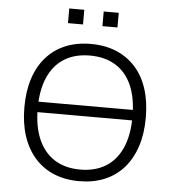

<svg xmlns="http://www.w3.org/2000/svg" viewBox="-59 -942 906 1005"><g transform="rotate(5 394.0 -440.0)"><path d="M120 -333V-388H684V-333ZM394 8Q320 8 261 -16.5Q202 -41 160.5 -88Q119 -135 97 -201.5Q75 -268 75 -353Q75 -437 96.5 -503.5Q118 -570 159.5 -617Q201 -664 260 -688.5Q319 -713 394 -713Q468 -713 527 -688.5Q586 -664 628 -617.5Q670 -571 691.5 -504Q713 -437 713 -354Q713 -269 691 -202Q669 -135 627.5 -88Q586 -41 527 -16.5Q468 8 394 8ZM394 -53Q473 -53 528.5 -87.5Q584 -122 613.5 -189Q643 -256 643 -353Q643 -450 614 -516.5Q585 -583 529 -617.5Q473 -652 394 -652Q315 -652 259.5 -617.5Q204 -583 174.5 -516.5Q145 -450 145 -353Q145 -257 174.5 -190Q204 -123 259.5 -88Q315 -53 394 -53ZM445 -811V-888H524V-811ZM264 -811V-888H343V-811Z"/></g></svg>

Font: Nunito Sans 9pt Light
Style: Regular
Weight: 300
Version: Version 3.101;gftools[0.9.27]